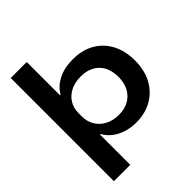

<svg xmlns="http://www.w3.org/2000/svg" viewBox="-244 -870 1179 1179"><g transform="rotate(-45 345.5 -281.0)"><path d="M53 167V-729H192V-441H198Q222 -485 274.5 -513Q327 -541 406 -541Q465 -541 513 -522Q561 -503 596 -467Q631 -431 650 -380.5Q669 -330 669 -266Q669 -182 636 -120.5Q603 -59 543.5 -24.5Q484 10 405 10Q359 10 318.5 -3Q278 -16 248 -39.5Q218 -63 200 -95H195V167ZM364 -99Q413 -99 449 -119Q485 -139 505.5 -176.5Q526 -214 526 -266Q526 -319 506 -356Q486 -393 449.5 -412.5Q413 -432 364 -432Q311 -432 273 -412Q235 -392 215 -358.5Q195 -325 195 -284V-252Q195 -210 215 -175.5Q235 -141 273 -120Q311 -99 364 -99Z"/></g></svg>

Font: Mona Sans Expanded SemiBold
Style: Regular
Weight: 600
Width: 7
Designer: Deni Anggara
Foundry: GitHub
Version: Version 2.000